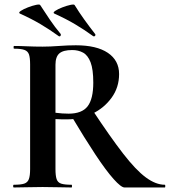

<svg xmlns="http://www.w3.org/2000/svg" viewBox="-20 -828 750 848"><path d="M530 0Q515 0 481.5 -37.5Q448 -75 401 -146Q354 -217 295 -316L387 -344Q467 -223 523.5 -150Q580 -77 624 -44.5Q668 -12 708 -12Q710 -12 710 -6Q710 0 708 0Q638 0 594 0Q550 0 530 0ZM315 -628Q407 -628 456.5 -594.5Q506 -561 506 -501Q506 -442 473 -396.5Q440 -351 388.5 -326Q337 -301 280 -301Q266 -301 251.5 -301Q237 -301 225 -302V-81Q225 -52 230 -37Q235 -22 250 -17Q265 -12 296 -12Q298 -12 298 -6Q298 0 296 0Q270 0 238 -1Q206 -2 168 -2Q132 -2 99.5 -1Q67 0 41 0Q38 0 38 -6Q38 -12 41 -12Q72 -12 87 -17Q102 -22 107.5 -37Q113 -52 113 -81V-544Q113 -573 108 -587.5Q103 -602 88 -607.5Q73 -613 42 -613Q40 -613 40 -619Q40 -625 42 -625Q68 -625 100 -623.5Q132 -622 168 -622Q201 -622 240.5 -625Q280 -628 315 -628ZM392 -463Q392 -522 380 -553Q368 -584 347 -595.5Q326 -607 299 -607Q259 -607 242 -592Q225 -577 225 -542V-330Q239 -328 255 -327Q271 -326 283 -326Q342 -326 367 -358.5Q392 -391 392 -463ZM392 -668Q397 -666 400 -670Q403 -674 400 -678Q375 -710 352 -742Q329 -774 310 -805Q308 -810 291.5 -806.5Q275 -803 255.5 -795.5Q236 -788 224 -780Q212 -772 220 -768Q271 -745 311.5 -721Q352 -697 392 -668ZM240 -668Q245 -666 247.5 -670Q250 -674 248 -678Q222 -709 200 -741.5Q178 -774 158 -805Q156 -810 139.5 -806.5Q123 -803 103.5 -795.5Q84 -788 72 -780Q60 -772 68 -768Q119 -745 159.5 -721Q200 -697 240 -668Z"/></svg>

Font: Cormorant Infant Light
Style: Bold
Weight: 700
Version: Version 4.001